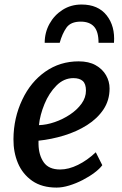

<svg xmlns="http://www.w3.org/2000/svg" viewBox="-20 -842 551 870"><path d="M236.5 8Q170 8 126 -22.5Q82 -53.5 61.2 -103Q40.5 -152.5 41 -211.5Q41.5 -307.5 81 -390.5Q119 -471 185.5 -517.5Q252 -564 336.5 -564Q382.5 -564 413.5 -546.5Q444.5 -529 460.5 -501Q476.5 -473 476.5 -441Q476.5 -387.5 448.8 -346Q421 -304.5 374.2 -275Q327.5 -245.5 270.2 -228Q213 -210.5 154.5 -204.5V-188.5Q155.5 -139 178.2 -106.5Q201 -74 252.5 -74Q291 -74 333.2 -94.8Q375.5 -115.5 414 -152L443.5 -93.5Q432 -77.5 408.5 -59.8Q385 -42 355 -26.5Q325 -11 294 -1.5Q263 8 236.5 8ZM156.5 -275Q191 -276 228 -288.8Q265 -301.5 297.2 -323Q329.5 -344.5 349.5 -372.2Q369.5 -400 369.5 -431.5Q369.5 -462 355 -475Q340.5 -488 312.5 -488Q269.5 -488 236 -454.5Q202 -420.5 181.5 -370.5Q161 -320.5 156.5 -275ZM349.5 -821.5Q424.5 -821.5 463.2 -772.5Q502 -723.5 496.5 -648H426.5Q426.5 -699 406 -721.5Q385.5 -744 345.5 -744Q300.5 -744 281.2 -716.8Q262 -689.5 250.5 -648H182.5Q182.5 -694.5 204.2 -734Q226 -773.5 263.8 -797.5Q301.5 -821.5 349.5 -821.5Z"/></svg>

Font: Merriweather Sans Italic
Style: Regular
Weight: 400
Italic angle: -7.5°
Designer: Eben Sorkin
Foundry: Eben Sorkin
Version: Version 1.008; ttfautohint (v1.7.19-72a1) -l 8 -r 50 -G 200 